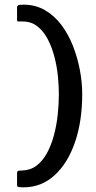

<svg xmlns="http://www.w3.org/2000/svg" viewBox="-20 -721 412 822"><path d="M53 70V20Q53 14 56 11.5Q59 9 74 9Q110 8 136 -11.5Q162 -31 180.5 -64.5Q199 -98 210.5 -140.5Q222 -183 227 -229Q232 -275 232 -319Q232 -352 228 -393.5Q224 -435 213.5 -476Q203 -517 185 -552Q167 -587 140.5 -608Q114 -629 77 -629Q63 -629 58 -629Q53 -629 53 -636V-689Q53 -695 57 -698Q61 -701 81 -701Q132 -701 172.5 -677.5Q213 -654 243 -614Q273 -574 292.5 -524Q312 -474 322 -421Q332 -368 332 -318Q332 -202 301 -112Q270 -22 213.5 29.5Q157 81 81 81Q61 81 57 79Q53 77 53 70Z"/></svg>

Font: Glory Thin SemiBold
Style: Regular
Weight: 600
Version: Version 1.011